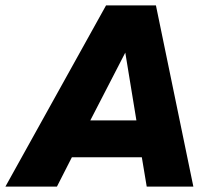

<svg xmlns="http://www.w3.org/2000/svg" viewBox="-54 -688 783 708"><path d="M659 0 521 -668H337L-34 0H156L211 -108H469L487 0ZM449 -244H279L408 -494Z"/></svg>

Font: Celebes ExtraBold
Style: Italic
Weight: 800
Italic angle: -10°
Designer: Anugrah Pasau
Foundry: Lafontype
Version: Version 1.000